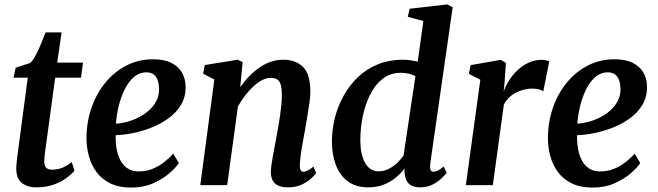

<svg xmlns="http://www.w3.org/2000/svg" viewBox="-20 -837 2974 868"><path d="M188 -181Q185.5 -164.5 184 -151.8Q182.5 -139 181.2 -128.2Q180 -117.5 180 -106Q180 -88.5 188.5 -79.2Q197 -70 214 -70Q243.5 -70 265.8 -80.2Q288 -90.5 304.5 -104.5L316.5 -65Q304 -50 280.8 -32.5Q257.5 -15 223.2 -2.5Q189 10 142.5 10Q105.5 10 79.5 -9.2Q53.5 -28.5 53.5 -75.5Q53.5 -79.5 53.8 -85.8Q54 -92 55.2 -102.2Q56.5 -112.5 58.2 -128.8Q60 -145 63.5 -169L105.5 -486H41L51 -531L117 -552.5Q129.5 -564.5 142 -588.5Q154.5 -612.5 166 -640.2Q177.5 -668 186 -690.5H258.5L238.5 -554H355.5L346 -486H229.5Z M788.5 -100Q775 -79 745.2 -53.2Q715.5 -27.5 672 -8.2Q628.5 11 573 11Q517.5 11 478.8 -8Q440 -27 416.2 -59.2Q392.5 -91.5 381.8 -131.2Q371 -171 371 -212.5Q371.5 -287 394.2 -351.5Q417 -416 457.8 -465Q498.5 -514 553 -541.5Q607.5 -569 671 -569Q722 -569 754.2 -553Q786.5 -537 802.5 -509.2Q818.5 -481.5 819 -447Q820 -399.5 798.5 -363.5Q777 -327.5 741.2 -301.8Q705.5 -276 663 -259.5Q620.5 -243 578.5 -234.8Q536.5 -226.5 503 -226Q502 -192 507.5 -162.5Q513 -133 525.5 -110.2Q538 -87.5 558.2 -74.8Q578.5 -62 607 -62Q640 -62 668.5 -73.2Q697 -84.5 720.5 -102.8Q744 -121 763 -142.5ZM643 -510Q609.5 -510 584.5 -488Q559.5 -466 542.5 -430.5Q525.5 -395 516 -354.8Q506.5 -314.5 504 -278Q527.5 -279 554.5 -286.2Q581.5 -293.5 607.2 -306.5Q633 -319.5 654 -338.5Q675 -357.5 687.5 -382.2Q700 -407 699 -436.5Q698 -473.5 683.5 -491.8Q669 -510 643 -510Z M1066 -442.5Q1084 -469 1105.8 -491.5Q1127.5 -514 1152.2 -531.2Q1177 -548.5 1204.5 -557.8Q1232 -567 1261.5 -567Q1316 -567 1349.5 -535Q1383 -503 1383 -421.5Q1383 -403 1378.8 -372Q1374.5 -341 1368.8 -307.5Q1363 -274 1358.5 -247Q1354 -222 1348.8 -193.8Q1343.5 -165.5 1339.8 -138.5Q1336 -111.5 1335.5 -91Q1335 -73.5 1339.8 -67Q1344.5 -60.5 1351 -60.5Q1360 -60.5 1370.5 -65.8Q1381 -71 1397 -84L1409.5 -54.5Q1405.5 -48 1389 -32.2Q1372.5 -16.5 1345.8 -3.2Q1319 10 1282.5 10Q1251.5 10 1234.2 0.2Q1217 -9.5 1210.5 -25.8Q1204 -42 1204.5 -61.5Q1205 -75 1207.5 -93.5Q1210 -112 1214 -133.2Q1218 -154.5 1222 -176.5Q1226 -198.5 1230 -219Q1233.5 -239.5 1238 -263.8Q1242.5 -288 1246 -313.2Q1249.5 -338.5 1252 -363Q1254.5 -387.5 1254 -409.5Q1254 -439 1248.8 -455.5Q1243.5 -472 1232.2 -478.5Q1221 -485 1203 -485Q1185 -485 1165.2 -474.8Q1145.5 -464.5 1125.8 -446.5Q1106 -428.5 1088 -405Q1070 -381.5 1055.5 -355.5L1007 0H885.5L949 -477.5L898.5 -504L906 -543L1054.5 -567L1077 -556Z M1925 -97Q1923 -79 1926.5 -69.8Q1930 -60.5 1940 -60.5Q1948.5 -60.5 1959 -65.8Q1969.5 -71 1986 -84L1999.5 -55Q1994 -48.5 1978.2 -32.8Q1962.5 -17 1937.5 -3.5Q1912.5 10 1878.5 10Q1845 10 1828 -7Q1811 -24 1809 -57.5L1808.5 -75Q1794 -55 1770.8 -35.2Q1747.5 -15.5 1716 -2.8Q1684.5 10 1645.5 10Q1587.5 10 1551 -18.2Q1514.5 -46.5 1497.5 -93.8Q1480.5 -141 1480.5 -197.5Q1480.5 -249.5 1493.5 -302.2Q1506.5 -355 1532.5 -402.5Q1558.5 -450 1597 -487.2Q1635.5 -524.5 1687.2 -545.8Q1739 -567 1803.5 -567Q1818.5 -567 1835.8 -564.5Q1853 -562 1868.5 -558.5L1894 -742L1823.5 -761L1832 -797.5L2002 -817L2026.5 -804ZM1858 -492Q1844.5 -500.5 1827.2 -504.2Q1810 -508 1792 -508Q1752 -508 1721.8 -489Q1691.5 -470 1670.2 -438Q1649 -406 1635.2 -366.2Q1621.5 -326.5 1615.2 -284.2Q1609 -242 1609 -203Q1609 -160.5 1618.5 -128.8Q1628 -97 1646.5 -79.8Q1665 -62.5 1690.5 -62.5Q1715.5 -62.5 1737.2 -73.5Q1759 -84.5 1776.5 -101.2Q1794 -118 1804.5 -134.5Z M2086 0 2151.5 -476.5 2100 -503 2107.5 -542.5 2244 -566.5 2267 -552.5 2261 -462.5 2257 -423Q2265.5 -448 2281.5 -473.5Q2297.5 -499 2320 -520Q2342.5 -541 2370.2 -553.8Q2398 -566.5 2430 -566.5Q2440.5 -566.5 2449.8 -564.2Q2459 -562 2463 -558.5L2436 -424Q2431.5 -428 2418.5 -432.2Q2405.5 -436.5 2385 -436.5Q2367.5 -436.5 2349.2 -432Q2331 -427.5 2313.8 -418.8Q2296.5 -410 2282.2 -396.5Q2268 -383 2258 -365L2208 0Z M2874.5 -100Q2861 -79 2831.2 -53.2Q2801.5 -27.5 2758 -8.2Q2714.5 11 2659 11Q2603.5 11 2564.8 -8Q2526 -27 2502.2 -59.2Q2478.5 -91.5 2467.8 -131.2Q2457 -171 2457 -212.5Q2457.5 -287 2480.2 -351.5Q2503 -416 2543.8 -465Q2584.5 -514 2639 -541.5Q2693.5 -569 2757 -569Q2808 -569 2840.2 -553Q2872.5 -537 2888.5 -509.2Q2904.5 -481.5 2905 -447Q2906 -399.5 2884.5 -363.5Q2863 -327.5 2827.2 -301.8Q2791.5 -276 2749 -259.5Q2706.5 -243 2664.5 -234.8Q2622.5 -226.5 2589 -226Q2588 -192 2593.5 -162.5Q2599 -133 2611.5 -110.2Q2624 -87.5 2644.2 -74.8Q2664.5 -62 2693 -62Q2726 -62 2754.5 -73.2Q2783 -84.5 2806.5 -102.8Q2830 -121 2849 -142.5ZM2729 -510Q2695.5 -510 2670.5 -488Q2645.5 -466 2628.5 -430.5Q2611.5 -395 2602 -354.8Q2592.5 -314.5 2590 -278Q2613.5 -279 2640.5 -286.2Q2667.5 -293.5 2693.2 -306.5Q2719 -319.5 2740 -338.5Q2761 -357.5 2773.5 -382.2Q2786 -407 2785 -436.5Q2784 -473.5 2769.5 -491.8Q2755 -510 2729 -510Z"/></svg>

Font: Merriweather 20pt SemiBold
Style: Italic
Weight: 600
Italic angle: -7.8°
Version: Version 2.101